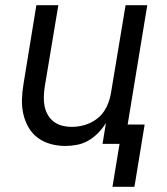

<svg xmlns="http://www.w3.org/2000/svg" viewBox="-20 -550 640 734"><path d="M494 164H410L437 0H372L385 -80Q373 -60 356 -42.5Q339 -25 318.5 -13Q298 -1 275 3.5Q252 8 230 8Q201 8 173.5 0.5Q146 -7 124 -23.5Q102 -40 88.5 -64Q75 -88 69 -115Q63 -142 64 -171.5Q65 -201 70 -230L119 -530H203L151 -218Q148 -199 147.5 -180Q147 -161 150.5 -143.5Q154 -126 163 -110.5Q172 -95 186 -84.5Q200 -74 218 -69.5Q236 -65 255 -65Q272 -65 289.5 -68.5Q307 -72 323.5 -79.5Q340 -87 354.5 -99Q369 -111 379 -126.5Q389 -142 395 -159Q401 -176 404 -193L460 -530H543L468 -74H533Z"/></svg>

Font: Iosevka Curly Extended
Style: Italic
Weight: 400
Width: 7
Italic angle: -9°
Monospace: yes
Designer: Belleve Invis
Foundry: Belleve Invis
Version: Version 11.1.0; ttfautohint (v1.8.3)